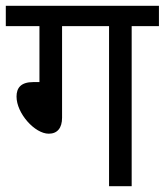

<svg xmlns="http://www.w3.org/2000/svg" viewBox="-20 -642 568 662"><path d="M194 -552H356V0H434V-552H528V-622H0V-552H116V-359H95C52 -359 37 -339 37 -309C37 -251 100 -181 148 -181C178 -181 194 -201 194 -236Z"/></svg>

Font: Noto Sans Devanagari SemiCondensed
Style: Regular
Weight: 400
Width: 4
Designer: Jelle Bosma - Monotype Design Team
Foundry: Monotype Imaging Inc.
Version: Version 2.004